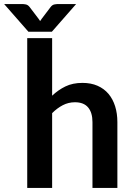

<svg xmlns="http://www.w3.org/2000/svg" viewBox="-74 -932 658 952"><path d="M0 0ZM61 0V-743H184.5V-457.5Q214.5 -486 250.5 -503.5Q286.5 -521 335 -521Q377 -521 409.5 -506.8Q442 -492.5 463.8 -466.8Q485.5 -441 496.8 -405.2Q508 -369.5 508 -326.5V0H384.5V-326.5Q384.5 -373.5 363 -399.2Q341.5 -425 297.5 -425Q265.5 -425 237.5 -410.5Q209.5 -396 184.5 -371V0ZM-53.5 -912H36Q43.5 -912 54 -910Q64.5 -908 73 -897L117.5 -838.5L125 -827.5Q127.5 -831.5 132.5 -838.5L176.5 -896.5Q185 -908 195.8 -910Q206.5 -912 214 -912H303.5L183 -774.5H67Z"/></svg>

Font: Lato
Style: Bold
Weight: 700
Designer: Lukasz Dziedzic
Foundry: tyPoland Lukasz Dziedzic
Version: Version 2.007; 2014-02-27